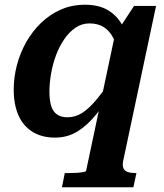

<svg xmlns="http://www.w3.org/2000/svg" viewBox="-20 -569 695 812"><path d="M242 223 254 163H272Q287 163 303.5 162Q320 161 331.5 159Q343 157 344 154L468 -431L474 -433L547 -544H640L501 111Q497 131 502 142.5Q507 154 520.5 158.5Q534 163 554 163H557L544 223ZM525 -373 481 -345Q473 -382 458 -410.5Q443 -439 418.5 -454.5Q394 -470 358 -470Q326 -470 299.5 -452Q273 -434 252 -403.5Q231 -373 217 -335.5Q203 -298 196 -257.5Q189 -217 189 -181Q189 -145 196.5 -121Q204 -97 221 -85Q238 -73 265 -73Q298 -73 326 -90.5Q354 -108 383.5 -142.5Q413 -177 448 -228L463 -198Q426 -134 388 -86.5Q350 -39 307.5 -13Q265 13 213 13Q157 13 117.5 -11.5Q78 -36 58 -81.5Q38 -127 38 -190Q38 -242 51.5 -293.5Q65 -345 91 -391Q117 -437 154 -472.5Q191 -508 237.5 -528.5Q284 -549 339 -549Q398 -549 436.5 -526Q475 -503 496.5 -463.5Q518 -424 525 -373Z"/></svg>

Font: Roboto Serif 20pt SemiBold
Style: Italic
Weight: 600
Italic angle: -10°
Version: Version 1.007